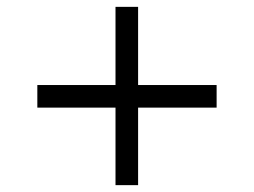

<svg xmlns="http://www.w3.org/2000/svg" viewBox="-20 -540 740 560"><path d="M316.9 0V-226.1H88.9V-292H316.9V-520H382.8V-292H611.8V-226.1H382.8V0Z"/></svg>

Font: Archivo Expanded Light
Style: Regular
Weight: 300
Width: 7
Designer: Hector Gatti
Foundry: Omnibus-Type
Version: Version 2.001